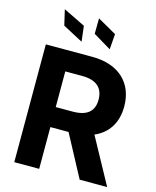

<svg xmlns="http://www.w3.org/2000/svg" viewBox="-137 -1052 931 1145"><g transform="rotate(15 328.0 -479.5)"><path d="M63.2 0H217V-257.8H329.2L467 0H636.7L482.2 -282.7C565 -318.2 610.8 -390.3 610.8 -489.7C610.8 -634.2 515.3 -727.3 350.1 -727.3H63.2ZM217 -381.4V-601.6H320.7C409.4 -601.6 452.4 -562.1 452.4 -489.7C452.4 -417.6 409.4 -381.4 321.4 -381.4ZM264.9 -797.6 253.6 -893.1 118.3 -959.2 140.6 -863.6ZM438.6 -797.6 446 -893.1 329.5 -959.2 328.5 -863.6Z"/></g></svg>

Font: Karasuma Gothic
Style: Bold
Weight: 700
Designer: Rasmus Andersson / Ryoko Nishizuka
Foundry: Genbu
Version: Version 1.00